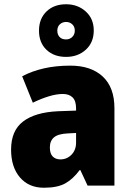

<svg xmlns="http://www.w3.org/2000/svg" viewBox="-20 -871 616 901"><path d="M310 -563Q407 -563 462 -512Q517 -461 517 -363V0H391L357 -73H354Q322 -30 285.5 -10Q249 10 186 10Q115 10 73.5 -38.5Q32 -87 32 -169Q32 -258 88.5 -301Q145 -344 252 -349L337 -352V-362Q337 -398 320.5 -414Q304 -430 275 -430Q245 -430 209 -419Q173 -408 134 -389L84 -513Q129 -537 185.5 -550Q242 -563 310 -563ZM299 -245Q253 -243 233.5 -226.5Q214 -210 214 -179Q214 -150 227.5 -136.5Q241 -123 263 -123Q294 -123 315.5 -145Q337 -167 337 -202V-247ZM290 -604Q233 -604 198 -637.5Q163 -671 163 -727Q163 -783 198 -817Q233 -851 290 -851Q345 -851 382.5 -817Q420 -783 420 -728Q420 -672 383 -638Q346 -604 290 -604ZM290 -686Q307 -686 319 -697.5Q331 -709 331 -727Q331 -746 319 -757Q307 -768 290 -768Q273 -768 261 -757Q249 -746 249 -727Q249 -709 259.5 -697.5Q270 -686 290 -686Z"/></svg>

Font: Noto Sans Lao Looped SemiCondensed Black
Style: Regular
Weight: 900
Width: 4
Designer: Mark Frömberg, Ben Mitchell
Foundry: The Fontpad Ltd
Version: Version 1.002; ttfautohint (v1.8.4.7-5d5b)